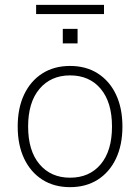

<svg xmlns="http://www.w3.org/2000/svg" viewBox="-20 -764 578 792"><path d="M269 8Q203 8 154.5 -23Q106 -54 79.5 -110Q53 -166 53 -242Q53 -318 79.5 -374Q106 -430 154.5 -461Q203 -492 269 -492Q335 -492 383.5 -461Q432 -430 458.5 -374Q485 -318 485 -242Q485 -166 458.5 -110Q432 -54 383.5 -23Q335 8 269 8ZM269 -31Q349 -31 395.5 -86.5Q442 -142 442 -242Q442 -342 395.5 -397.5Q349 -453 269 -453Q190 -453 143 -397.5Q96 -342 96 -242Q96 -142 143 -86.5Q190 -31 269 -31ZM129 -706V-744H409V-706ZM239 -585V-645H300V-585Z"/></svg>

Font: Nunito Sans ExtraLight
Style: Regular
Weight: 200
Designer: Vernon Adams
Foundry: Vernon Adams
Version: Version 3.006; ttfautohint (v1.8.3)